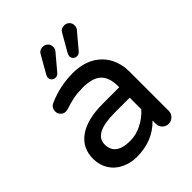

<svg xmlns="http://www.w3.org/2000/svg" viewBox="-201 -823 952 952"><g transform="rotate(-45 274.5 -347.5)"><path d="M169.9 -580.1Q169.9 -587.9 176.8 -599.6L226.6 -686.5Q236.3 -706.1 259.8 -706.1Q275.4 -706.1 286.1 -695.8Q296.9 -685.5 296.9 -668.9Q296.9 -653.3 287.1 -643.6L219.7 -563.5Q210.9 -552.7 197.3 -552.7Q185.5 -552.7 177.7 -560.1Q169.9 -567.4 169.9 -580.1ZM320.3 -580.1Q320.3 -587.9 327.1 -599.6L377 -686.5Q386.7 -706.1 410.2 -706.1Q425.8 -706.1 436.5 -695.8Q447.3 -685.5 447.3 -668.9Q447.3 -653.3 437.5 -643.6L370.1 -563.5Q361.3 -552.7 347.7 -552.7Q335.9 -552.7 328.1 -560.1Q320.3 -567.4 320.3 -580.1ZM125 -6.8Q86.9 -24.4 65.4 -58.6Q43.9 -92.8 43.9 -136.7Q43.9 -212.9 103 -254.4Q162.1 -295.9 269.5 -295.9H386.7V-302.7Q386.7 -365.2 356 -394Q325.2 -422.9 256.8 -422.9Q221.7 -422.9 193.4 -417.5Q165 -412.1 127 -399.4L114.3 -397.5Q99.6 -397.5 88.4 -408.7Q77.1 -419.9 77.1 -435.5Q77.1 -462.9 103.5 -473.6Q185.5 -508.8 272.5 -508.8Q339.8 -508.8 387.7 -481.4Q432.6 -455.1 455.1 -411.6Q477.5 -368.2 477.5 -315.4V-39.1Q477.5 -20.5 463.9 -7.3Q450.2 5.9 431.6 5.9Q413.1 5.9 399.9 -7.3Q386.7 -20.5 386.7 -39.1V-62.5Q316.4 10.7 204.1 10.7Q162.1 10.7 125 -6.8ZM386.7 -141.6V-222.7H281.2Q134.8 -222.7 134.8 -146.5Q134.8 -69.3 237.3 -69.3Q279.3 -69.3 318.8 -89.4Q358.4 -109.4 386.7 -141.6Z"/></g></svg>

Font: jf-openhuninn-1.1
Style: Regular
Weight: 400
Designer: [Kosugi Maru]
      Designed by Motoya company      

      [Varela Round]
      Joe Prince(Latin component); Avraham Co
Foundry: justfont CO.,LTD.
Version: 1.1